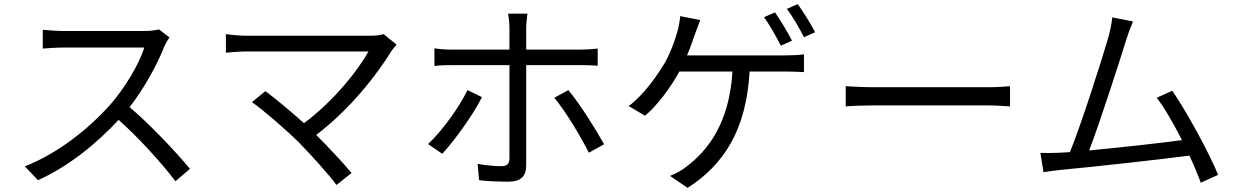

<svg xmlns="http://www.w3.org/2000/svg" viewBox="-20 -850 5980 929"><path d="M800 -669 749 -708C733 -703 707 -700 674 -700H288C258 -700 201 -704 187 -706V-615C198 -616 253 -620 288 -620H678C653 -537 580 -419 512 -342C409 -227 261 -108 100 -45L164 22C312 -45 447 -155 554 -270C656 -179 762 -61 829 27L899 -33C834 -112 712 -242 607 -332C678 -422 741 -539 775 -625C781 -639 794 -661 800 -669Z M1899 -634 1836 -685C1822 -680 1799 -677 1771 -677H1175C1140 -677 1101 -681 1073 -685V-595C1093 -597 1136 -601 1175 -601H1763C1713 -511 1598 -364 1451 -254C1383 -315 1301 -382 1264 -409L1199 -356C1252 -319 1368 -219 1428 -159C1491 -94 1571 -6 1608 45L1681 -13C1641 -62 1570 -137 1510 -197C1675 -323 1802 -486 1874 -603C1880 -612 1889 -623 1899 -634Z M2532 -784H2438C2442 -769 2445 -734 2445 -713V-610H2167C2135 -610 2110 -612 2082 -616V-531C2109 -534 2137 -535 2168 -535H2445V-84C2445 -57 2433 -46 2406 -46C2380 -46 2335 -49 2291 -57L2298 22C2339 27 2398 29 2440 29C2501 29 2526 2 2526 -50V-535H2791C2815 -535 2845 -534 2872 -532V-615C2847 -612 2814 -610 2790 -610H2526V-713C2526 -734 2530 -770 2532 -784ZM2312 -380 2242 -414C2203 -333 2118 -214 2051 -153L2120 -106C2177 -167 2270 -295 2312 -380ZM2730 -414 2662 -377C2715 -314 2790 -190 2829 -111L2903 -152C2863 -224 2784 -350 2730 -414Z M3730 -790 3677 -767C3704 -729 3738 -669 3758 -629L3812 -653C3792 -693 3755 -754 3730 -790ZM3840 -830 3787 -807C3816 -770 3848 -713 3870 -670L3924 -694C3905 -731 3867 -793 3840 -830ZM3368 -753 3271 -772C3269 -746 3264 -718 3256 -692C3245 -653 3227 -602 3200 -552C3165 -491 3094 -389 3022 -337L3101 -290C3159 -338 3227 -429 3267 -504H3524C3509 -250 3401 -119 3303 -45C3281 -27 3251 -10 3222 1L3307 59C3479 -51 3591 -218 3607 -504H3777C3800 -504 3839 -503 3870 -501V-587C3841 -583 3801 -582 3777 -582H3304C3320 -618 3332 -654 3342 -683C3349 -703 3359 -730 3368 -753Z M4072 -433V-335C4103 -338 4156 -340 4211 -340H4760C4805 -340 4847 -336 4867 -335V-433C4845 -431 4809 -428 4759 -428H4211C4155 -428 4102 -431 4072 -433Z M5462 -746 5362 -766C5359 -740 5355 -716 5343 -670C5315 -572 5213 -252 5157 -114C5139 -113 5122 -112 5107 -111C5078 -110 5044 -109 5014 -110L5029 -17C5058 -21 5087 -26 5112 -28C5246 -40 5581 -77 5735 -97C5758 -48 5777 -2 5790 34L5874 -4C5832 -107 5723 -308 5652 -411L5577 -377C5614 -329 5659 -251 5699 -172C5589 -157 5397 -136 5250 -122C5300 -252 5399 -559 5428 -653C5441 -695 5452 -721 5462 -746Z"/></svg>

Font: Source Han Sans HK
Style: Regular
Weight: 400
Designer: Ryoko NISHIZUKA 西塚涼子 (kana, bopomofo & ideographs); Paul D. Hunt (Latin, Greek & Cyrillic); Sandoll Communications 산돌커뮤니
Foundry: Adobe
Version: Version 2.000;hotconv 1.0.107;makeotfexe 2.5.65593